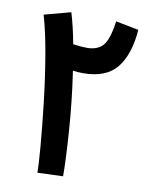

<svg xmlns="http://www.w3.org/2000/svg" viewBox="-79 -739 626 801"><g transform="rotate(10 234.0 -338.0)"><path d="M243 0Q243 -66 234.5 -189.5Q226 -313 207 -441Q229 -438 250 -438Q348 -438 393 -494.5Q438 -551 446 -656L349 -675Q338 -596 315 -570.5Q292 -545 248 -545Q222 -545 189 -550Q175 -625 158 -680L46 -650Q66 -582 82.5 -484.5Q99 -387 110.5 -286.5Q122 -186 128.5 -107Q135 -28 135 4Z"/></g></svg>

Font: Noto Sans Arabic UI ExtraCondensed Semi
Style: Regular
Weight: 600
Width: 3
Designer: Nadine Chahine - Monotype Design Team
Foundry: Monotype Imaging Inc.
Version: Version 1.900